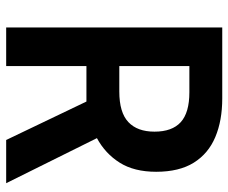

<svg xmlns="http://www.w3.org/2000/svg" viewBox="-79 -661 740 622"><g transform="rotate(90 291.0 -350.0)"><path d="M69 0V-700H299Q370.5 -700 424 -677.5Q477.5 -655 507 -607.8Q536.5 -560.5 536.5 -486Q536.5 -414.5 507 -367.8Q477.5 -321 427.5 -294L573.5 0H433.5L309 -260Q307 -260 305.2 -260Q303.5 -260 301 -260H194V0ZM194 -366.5H276.5Q344.5 -366.5 375.5 -395.8Q406.5 -425 406.5 -480.5Q406.5 -537.5 375.8 -565.5Q345 -593.5 279 -593.5H194Z"/></g></svg>

Font: Cabin
Style: Bold
Weight: 700
Width: 4
Designer: Pablo Impallari
Foundry: Pablo Impallari. http://www.impallari.com Igino Marini. http://www.ikern.com
Version: Version 3.001